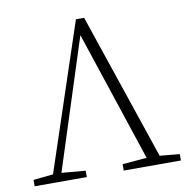

<svg xmlns="http://www.w3.org/2000/svg" viewBox="-77 -755 810 830"><g transform="rotate(-10 328.0 -340.0)"><path d="M310 -680H346L564 -36L651 -28V0H400V-28L507 -37L317 -609L133 -37L238 -28V0H9V-28L96 -37Z"/></g></svg>

Font: Source Serif Pro Light
Style: Regular
Weight: 300
Designer: Frank Grießhammer
Foundry: Adobe Systems Incorporated
Version: Version 3.001;hotconv 1.0.111;makeotfexe 2.5.65597